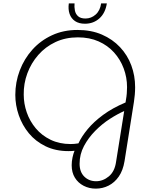

<svg xmlns="http://www.w3.org/2000/svg" viewBox="-20 -895 889 1141"><path d="M549 226Q510 226 477 209Q444 192 425 161Q406 130 406 87Q406 64 411 40.5Q416 17 423 1Q414 2 405.5 2.5Q397 3 387 3Q310 3 250.5 -26Q191 -55 151.5 -103Q112 -151 91.5 -210.5Q71 -270 71 -331Q71 -407 97.5 -476.5Q124 -546 172.5 -600Q221 -654 289 -685.5Q357 -717 440 -717Q522 -717 585.5 -689.5Q649 -662 693.5 -614.5Q738 -567 760.5 -506Q783 -445 783 -377Q783 -353 781 -331.5Q779 -310 776 -290L720 63Q711 118 686 154Q661 190 625.5 208Q590 226 549 226ZM551 182Q592 182 627 153Q662 124 670 65L718 -235Q679 -218 633 -188.5Q587 -159 546 -117.5Q505 -76 479 -27Q453 22 453 78Q453 127 481 154.5Q509 182 551 182ZM400 -39Q411 -39 422 -40Q433 -41 446 -43Q465 -84 501 -127.5Q537 -171 592.5 -212Q648 -253 726 -286L729 -305Q732 -321 733.5 -340.5Q735 -360 735 -377Q735 -435 715 -488.5Q695 -542 657.5 -583.5Q620 -625 566 -649Q512 -673 443 -673Q369 -673 309.5 -645Q250 -617 207.5 -568.5Q165 -520 142.5 -459Q120 -398 121 -333Q121 -279 139 -227Q157 -175 192.5 -132.5Q228 -90 280.5 -64.5Q333 -39 400 -39ZM485 -754Q449 -754 426 -769.5Q403 -785 393.5 -812.5Q384 -840 389 -875H423Q421 -854 425 -833Q429 -812 444 -798.5Q459 -785 488 -785Q522 -785 548.5 -808.5Q575 -832 581 -875H615Q606 -817 570.5 -785.5Q535 -754 485 -754Z"/></svg>

Font: MuseoModerno Thin ExtraLight
Style: Italic
Weight: 250
Italic angle: -9°
Version: Version 1.003